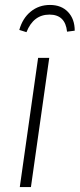

<svg xmlns="http://www.w3.org/2000/svg" viewBox="-20 -756 322 776"><path d="M179 -522 105 0H60L134 -522ZM58 -635Q71 -682 104 -709Q137 -736 182 -736Q228 -736 255 -707.5Q282 -679 282 -632L251 -628Q244 -697 180 -697Q115 -697 87 -626Z"/></svg>

Font: Fira Sans Condensed ExtraLight
Style: Italic
Weight: 275
Width: 3
Italic angle: -8°
Designer: Carrois Corporate & Edenspiekermann AG
Foundry: Carrois Corporate GbR & Edenspiekermann AG
Version: Version 4.203